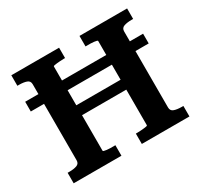

<svg xmlns="http://www.w3.org/2000/svg" viewBox="-148 -901 1142 1093"><g transform="rotate(-30 423.0 -355.0)"><path d="M203 -377H626V-312H203ZM43 0V-69H54Q84 -69 103.5 -76Q123 -83 123 -105V-605Q123 -627 103.5 -634Q84 -641 54 -641H43V-710H357V-642H348Q337 -642 324.5 -641Q312 -640 301.5 -639Q291 -638 284.5 -636.5Q278 -635 278 -632V-78Q278 -75 284.5 -73.5Q291 -72 301.5 -70.5Q312 -69 324.5 -69Q337 -69 348 -69H357V0ZM491 0V-68H499Q511 -68 523.5 -69Q536 -70 546 -71Q556 -72 562.5 -73.5Q569 -75 569 -78V-632Q569 -635 562.5 -636.5Q556 -638 546 -639.5Q536 -641 523.5 -641Q511 -641 499 -641H491V-710H804V-641H794Q763 -641 743.5 -634Q724 -627 724 -605V-105Q724 -83 743.5 -76Q763 -69 794 -69H804V0ZM36 -476V-540H811V-476Z"/></g></svg>

Font: Roboto Serif SemiBold
Style: Regular
Weight: 600
Designer: Greg Gazdowicz
Foundry: Commercial Type
Version: Version 1.008